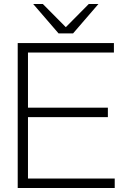

<svg xmlns="http://www.w3.org/2000/svg" viewBox="-20 -934 622 954"><path d="M68 0H550V-47H119V-352H516V-399H119V-673H546V-720H68ZM145 -914 271 -768H343L469 -914H421L307 -799L193 -914Z"/></svg>

Font: Aspekta 200
Style: Regular
Weight: 200
Designer: Ivo Dolenc
Version: Version 2.000